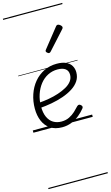

<svg xmlns="http://www.w3.org/2000/svg" viewBox="-211 -1077 948 1644"><g transform="rotate(-15 263.0 -255.0)"><path d="M252 19Q189 19 147.5 -9Q106 -37 85.5 -85.5Q65 -134 65 -195Q65 -261 85 -320Q105 -379 142 -423.5Q179 -468 230.5 -493.5Q282 -519 345 -519Q395 -519 427 -504Q459 -489 474 -463Q489 -437 489 -405Q489 -362 467 -329Q445 -296 406.5 -271.5Q368 -247 319 -230Q270 -213 215.5 -203Q161 -193 107 -189L112 -235Q156 -238 201.5 -246Q247 -254 288 -267.5Q329 -281 362 -299.5Q395 -318 413.5 -343Q432 -368 432 -399Q432 -434 408 -452Q384 -470 339 -470Q292 -470 252 -449.5Q212 -429 183 -392Q154 -355 137.5 -306Q121 -257 121 -200Q121 -143 138.5 -105Q156 -67 187 -48.5Q218 -30 258 -30Q297 -30 327.5 -45Q358 -60 381 -81.5Q404 -103 422 -123Q431 -131 439 -130.5Q447 -130 454 -123Q462 -117 464 -109Q466 -101 459 -92Q437 -64 406 -38.5Q375 -13 336 3Q297 19 252 19ZM307 -624Q301 -624 291.5 -631.5Q282 -639 282 -646Q282 -650 283.5 -653.5Q285 -657 289 -661L421 -827Q426 -834 430.5 -836.5Q435 -839 440 -839Q447 -839 455 -834Q463 -829 469 -822Q475 -815 475 -808Q475 -803 473 -800Q471 -797 467 -792L323 -633Q315 -624 307 -624ZM0 490H526V500H0ZM0 -20H526V0H0ZM0 -505H526V-500H0ZM0 -1010H526V-1000H0Z"/></g></svg>

Font: Playwrite ZA Guides
Style: Regular
Weight: 400
Designer: Veronika Burian, José Scaglione
Foundry: TypeTogether
Version: Version 1.003